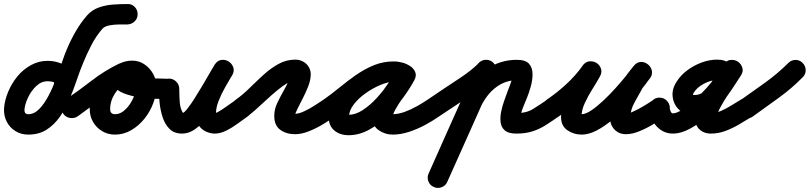

<svg xmlns="http://www.w3.org/2000/svg" viewBox="-56 -611 4007 950"><path d="M258 -150Q237 -151 223 -167Q209 -183 211 -204Q211 -205 200 -207Q189 -209 180 -209Q148 -209 123 -185Q98 -161 82.5 -128Q67 -95 65 -68Q64 -46 84 -46Q113 -46 138 -71.5Q163 -97 184 -137Q205 -177 221.5 -221.5Q238 -266 251.5 -305.5Q265 -345 275 -368Q294 -413 318.5 -455.5Q343 -498 375 -535Q399 -562 433 -574Q467 -586 504 -588.5Q541 -591 575 -591Q596 -592 610.5 -577Q625 -562 625 -541Q625 -520 610.5 -505.5Q596 -491 575 -490Q561 -490 535.5 -490Q510 -490 486 -485.5Q462 -481 451 -469Q419 -432 396.5 -388.5Q374 -345 356 -301Q340 -263 324 -215.5Q308 -168 288 -120.5Q268 -73 240 -33Q212 7 174 31Q136 55 84 55Q48 55 20 37.5Q-8 20 -23 -9.5Q-38 -39 -36 -75Q-33 -115 -15.5 -157Q2 -199 30.5 -233.5Q59 -268 97.5 -289Q136 -310 180 -310Q214 -310 245 -297.5Q276 -285 295 -260Q314 -235 312 -197Q310 -176 294.5 -162Q279 -148 258 -150Z M270 -119Q334 -163 397.5 -212Q461 -261 531 -295Q554 -306 572 -297Q590 -288 598 -271Q606 -254 601.5 -234Q597 -214 575 -204Q537 -186 513 -149Q489 -112 489 -71Q489 -46 513 -46Q535 -46 553.5 -60Q572 -74 586.5 -95.5Q601 -117 609 -140.5Q617 -164 617 -183Q617 -189 612 -199.5Q607 -210 598 -210Q590 -210 587.5 -208Q585 -206 591 -212Q593 -214 595.5 -219Q598 -224 597 -221Q597 -221 597 -221Q597 -221 597 -221Q597 -222 597 -225Q598 -232 595 -239Q594 -241 592.5 -242Q591 -243 591 -245Q591 -248 595 -244Q599 -240 602 -239Q613 -236 624 -233.5Q635 -231 646 -229Q679 -224 713 -223Q747 -222 780 -221Q801 -221 816 -206.5Q831 -192 830 -171Q830 -150 815.5 -135Q801 -120 780 -121Q758 -121 719 -122Q680 -123 636.5 -129Q593 -135 557 -149Q521 -163 504 -188.5Q487 -214 501 -255Q501 -255 501 -255Q501 -255 501 -255Q501 -255 501 -255Q501 -255 501 -255Q512 -286 540 -298.5Q568 -311 598 -311Q632 -311 659 -292.5Q686 -274 702 -245Q718 -216 718 -183Q718 -143 702.5 -101Q687 -59 659 -24Q631 11 593.5 33Q556 55 513 55Q478 55 449.5 38Q421 21 404.5 -7.5Q388 -36 388 -71Q388 -118 406.5 -162Q425 -206 457 -241Q489 -276 532 -295Q555 -306 573 -297Q591 -288 599 -271Q607 -254 602.5 -234.5Q598 -215 576 -204Q509 -172 448.5 -125Q388 -78 328 -35Q311 -24 290 -27.5Q269 -31 257 -48Q246 -65 249.5 -86Q253 -107 270 -119Z M780 -222Q801 -222 816 -207Q831 -192 831 -171Q831 -145 833 -109.5Q835 -74 850 -51Q850 -50 847 -50.5Q844 -51 845 -51Q853 -51 869 -70.5Q885 -90 904.5 -120.5Q924 -151 944 -185Q964 -219 980.5 -247.5Q997 -276 1006 -291Q1020 -312 1039.5 -314.5Q1059 -317 1075 -307Q1091 -297 1098 -278.5Q1105 -260 1092 -238Q1078 -214 1058.5 -180Q1039 -146 1025 -110Q1011 -74 1013 -44Q1013 -44 1009 -47.5Q1005 -51 1010 -50Q1010 -50 1008 -50Q1007 -51 1007 -51Q1012 -51 1026 -59Q1040 -67 1056.5 -78.5Q1073 -90 1088.5 -101Q1104 -112 1113 -118Q1130 -130 1150.5 -126.5Q1171 -123 1183 -106Q1195 -89 1191.5 -68.5Q1188 -48 1171 -36Q1149 -21 1121.5 -0.5Q1094 20 1064 35Q1034 50 1007 50Q1007 50 1006 50Q1004 50 1004 50Q984 49 965.5 41Q947 33 933 17Q914 -7 911.5 -38.5Q909 -70 918.5 -105Q928 -140 943.5 -174.5Q959 -209 976 -239Q993 -269 1006 -290Q1018 -311 1038 -313.5Q1058 -316 1075 -306Q1091 -296 1098 -277Q1105 -258 1092 -237Q1075 -211 1055.5 -174.5Q1036 -138 1013 -98.5Q990 -59 964 -25.5Q938 8 908 29Q878 50 845 50Q806 50 783 27Q760 4 748.5 -31.5Q737 -67 733.5 -104.5Q730 -142 730 -171Q730 -192 744.5 -207Q759 -222 780 -222Z M1111 -118Q1145 -142 1179 -175.5Q1213 -209 1248 -241Q1283 -273 1322 -294.5Q1361 -316 1405 -316Q1423 -316 1438.5 -309Q1454 -302 1466 -288Q1483 -267 1481.5 -239Q1480 -211 1468 -181Q1456 -151 1441.5 -123Q1427 -95 1417 -75Q1414 -68 1408 -55Q1402 -42 1402 -38Q1402 -34 1400.5 -38Q1399 -42 1397 -44Q1391 -50 1391.5 -49Q1392 -48 1404 -48Q1423 -48 1450.5 -61Q1478 -74 1504 -91Q1530 -108 1545 -118Q1562 -130 1582.5 -126.5Q1603 -123 1615 -106Q1627 -89 1623.5 -68.5Q1620 -48 1603 -36Q1578 -18 1543.5 3Q1509 24 1472.5 38.5Q1436 53 1404 53Q1361 53 1331 31.5Q1301 10 1301 -38Q1301 -71 1317 -104Q1333 -137 1351.5 -169.5Q1370 -202 1379 -234Q1379 -235 1379 -236Q1379 -237 1380 -238Q1380 -240 1380 -241Q1382 -228 1393 -220Q1395 -218 1401.5 -216.5Q1408 -215 1405 -215Q1389 -214 1365 -199.5Q1341 -185 1314 -162.5Q1287 -140 1260 -115Q1233 -90 1209 -68.5Q1185 -47 1169 -36Q1152 -24 1131.5 -27.5Q1111 -31 1099 -48Q1087 -65 1090.5 -85.5Q1094 -106 1111 -118Z M1545 -118Q1585 -146 1624.5 -178.5Q1664 -211 1706.5 -240.5Q1749 -270 1794.5 -288.5Q1840 -307 1892 -307Q1914 -307 1936 -301Q1958 -295 1976 -282Q1996 -268 1997.5 -248.5Q1999 -229 1989 -214Q1979 -198 1960.5 -191.5Q1942 -185 1922 -197Q1913 -202 1907 -204Q1901 -206 1890 -206Q1863 -206 1826 -190.5Q1789 -175 1753.5 -150Q1718 -125 1694.5 -94.5Q1671 -64 1671 -34Q1671 -30 1670.5 -32Q1670 -34 1669 -36Q1662 -46 1660 -44.5Q1658 -43 1669 -43Q1703 -43 1739 -66.5Q1775 -90 1807.5 -125.5Q1840 -161 1865.5 -198Q1891 -235 1906 -262Q1918 -284 1938 -287.5Q1958 -291 1974 -282Q1991 -273 1998.5 -254.5Q2006 -236 1994 -214Q1986 -198 1968.5 -173Q1951 -148 1932 -120Q1913 -92 1900 -68.5Q1887 -45 1887 -32Q1887 -33 1887 -35Q1886 -38 1884 -40Q1883 -43 1880 -45Q1877 -47 1880 -46Q1883 -46 1887 -46Q1915 -46 1946.5 -57.5Q1978 -69 2008 -86Q2038 -103 2060 -118Q2077 -130 2097.5 -126.5Q2118 -123 2130 -106Q2142 -89 2138.5 -68.5Q2135 -48 2118 -36Q2087 -14 2048 7Q2009 28 1967.5 41.5Q1926 55 1887 55Q1849 55 1817.5 33Q1786 11 1786 -32Q1786 -71 1808 -111Q1830 -151 1858.5 -189.5Q1887 -228 1906 -262Q1918 -284 1938 -287.5Q1958 -291 1974 -282Q1991 -273 1998.5 -254.5Q2006 -236 1994 -214Q1972 -173 1937.5 -126Q1903 -79 1860.5 -37Q1818 5 1769 31.5Q1720 58 1669 58Q1626 58 1598 34.5Q1570 11 1570 -34Q1570 -76 1590.5 -115.5Q1611 -155 1645 -189.5Q1679 -224 1721.5 -250.5Q1764 -277 1807.5 -292Q1851 -307 1890 -307Q1935 -307 1972 -285Q1993 -273 1994.5 -253Q1996 -233 1985 -216Q1975 -200 1956 -193Q1937 -186 1918 -200Q1912 -204 1905 -205Q1898 -206 1892 -206Q1852 -206 1814 -188Q1776 -170 1739.5 -142.5Q1703 -115 1668.5 -86Q1634 -57 1603 -36Q1586 -24 1565 -27.5Q1544 -31 1533 -48Q1521 -65 1524.5 -86Q1528 -107 1545 -118Z M2048 -48Q2036 -65 2039.5 -86Q2043 -107 2060 -118Q2102 -147 2144.5 -175Q2187 -203 2229 -231Q2251 -246 2272.5 -263Q2294 -280 2313 -299Q2327 -315 2348 -315Q2369 -315 2384 -301Q2399 -287 2399.5 -266Q2400 -245 2385 -230Q2363 -206 2337.5 -186Q2312 -166 2285 -147Q2244 -119 2201.5 -91.5Q2159 -64 2118 -36Q2101 -24 2080 -27.5Q2059 -31 2048 -48ZM2370 -311Q2389 -302 2396.5 -282.5Q2404 -263 2395 -244Q2336 -111 2276.5 22Q2217 155 2157 289Q2149 308 2129 315.5Q2109 323 2090 314Q2071 306 2063.5 286Q2056 266 2065 247Q2124 114 2183.5 -19Q2243 -152 2303 -285Q2311 -304 2331 -311.5Q2351 -319 2370 -311ZM2247 -30Q2227 -37 2218.5 -56.5Q2210 -76 2218 -95Q2238 -146 2270.5 -191Q2303 -236 2348 -267Q2418 -315 2501 -315Q2545 -315 2562 -295Q2579 -275 2579 -244.5Q2579 -214 2570 -182Q2561 -150 2551 -126Q2542 -104 2532.5 -81Q2523 -58 2520 -35Q2520 -34 2520 -32.5Q2520 -31 2519 -30Q2520 -31 2519 -33Q2518 -35 2516 -38Q2511 -46 2502 -50Q2500 -51 2499 -51Q2548 -51 2581 -71.5Q2614 -92 2652 -118Q2669 -130 2689.5 -126.5Q2710 -123 2722 -106Q2734 -89 2730.5 -68.5Q2727 -48 2710 -36Q2676 -12 2644.5 8Q2613 28 2578.5 39Q2544 50 2499 50Q2460 50 2442 34.5Q2424 19 2421 -6Q2418 -31 2424 -60Q2430 -89 2440 -116Q2450 -143 2457 -163Q2462 -175 2466.5 -187.5Q2471 -200 2475 -212Q2476 -216 2478 -225Q2480 -234 2480 -234Q2483 -223 2494 -217Q2497 -215 2498 -215Q2501 -214 2504 -214Q2507 -214 2501 -214Q2449 -214 2405 -184Q2373 -162 2349.5 -128.5Q2326 -95 2312 -59Q2305 -39 2285.5 -30.5Q2266 -22 2247 -30Z M2651 -119Q2701 -153 2746.5 -195Q2792 -237 2827 -286Q2841 -306 2860.5 -307.5Q2880 -309 2895 -300Q2911 -290 2917.5 -271.5Q2924 -253 2912 -232Q2896 -203 2874.5 -169Q2853 -135 2837 -100Q2821 -65 2821 -32Q2821 -29 2820.5 -33.5Q2820 -38 2818 -40Q2814 -48 2812.5 -47Q2811 -46 2822 -46Q2842 -46 2870 -65Q2898 -84 2929.5 -113.5Q2961 -143 2990.5 -176Q3020 -209 3043.5 -238Q3067 -267 3078 -282Q3092 -302 3112 -302.5Q3132 -303 3148 -291Q3163 -280 3168.5 -260.5Q3174 -241 3159 -222Q3149 -210 3138.5 -197.5Q3128 -185 3121 -172Q3121 -172 3121 -172Q3121 -172 3121 -173Q3121 -173 3121.5 -173Q3122 -173 3122 -173Q3104 -141 3083.5 -104Q3063 -67 3063 -30Q3063 -30 3063.5 -29Q3064 -28 3063 -31Q3062 -32 3062 -33Q3062 -33 3062 -33Q3062 -33 3062 -34Q3061 -34 3061 -34Q3061 -34 3061 -34Q3065 -27 3063 -29.5Q3061 -32 3056.5 -37.5Q3052 -43 3048 -45Q3047 -46 3043 -47Q3039 -48 3042 -48Q3052 -48 3070.5 -56Q3089 -64 3110 -75.5Q3131 -87 3149.5 -99Q3168 -111 3179 -118Q3196 -130 3216.5 -126.5Q3237 -123 3249 -106Q3261 -89 3257.5 -68.5Q3254 -48 3237 -36Q3213 -19 3179 2Q3145 23 3108.5 38Q3072 53 3042 53Q3016 53 2998.5 41.5Q2981 30 2973 14Q2973 14 2973 14Q2973 14 2972 14Q2972 13 2972 13Q2972 13 2972 13Q2962 -6 2962 -30Q2962 -82 2985.5 -129Q3009 -176 3032 -221Q3032 -221 3032.5 -221Q3033 -221 3033 -221Q3033 -222 3033 -222Q3033 -222 3033 -222Q3043 -239 3055 -254Q3067 -269 3079 -284Q3095 -304 3114.5 -304.5Q3134 -305 3149 -293Q3164 -282 3169 -263Q3174 -244 3160 -224Q3141 -197 3112 -161Q3083 -125 3047.5 -87.5Q3012 -50 2973 -17.5Q2934 15 2895.5 35Q2857 55 2822 55Q2783 55 2751.5 33.5Q2720 12 2720 -32Q2720 -76 2737 -119Q2754 -162 2778.5 -203.5Q2803 -245 2824 -282Q2836 -303 2856 -304.5Q2876 -306 2892 -295Q2909 -285 2916 -266Q2923 -247 2909 -228Q2869 -171 2817 -122.5Q2765 -74 2709 -35Q2691 -24 2670.5 -27.5Q2650 -31 2638 -48Q2627 -66 2630.5 -86.5Q2634 -107 2651 -119Z M3258 -77Q3258 -71 3262 -60.5Q3266 -50 3274 -50Q3294 -51 3324 -71Q3354 -91 3385.5 -120.5Q3417 -150 3442.5 -178.5Q3468 -207 3478 -224Q3483 -233 3482 -233Q3481 -233 3483 -227Q3485 -222 3490.5 -218.5Q3496 -215 3493 -215Q3462 -215 3427.5 -197Q3393 -179 3377 -153Q3372 -145 3372.5 -143Q3373 -141 3382 -141Q3406 -141 3427 -157Q3448 -173 3465.5 -198Q3483 -223 3498 -248.5Q3513 -274 3525 -292Q3539 -313 3559.5 -314.5Q3580 -316 3595 -306Q3611 -295 3617 -276Q3623 -257 3609 -236Q3582 -194 3553.5 -153Q3525 -112 3502 -68Q3499 -62 3495.5 -51Q3492 -40 3488.5 -32.5Q3485 -25 3483 -30Q3480 -39 3472 -43Q3464 -47 3459.5 -49Q3455 -51 3461 -51Q3487 -51 3513.5 -63Q3540 -75 3565.5 -91Q3591 -107 3613 -120Q3631 -131 3651.5 -126Q3672 -121 3682 -103Q3693 -85 3688 -64.5Q3683 -44 3665 -34Q3634 -15 3601 4.5Q3568 24 3533 37Q3498 50 3461 50Q3443 50 3427 43.5Q3411 37 3399 23Q3381 1 3384 -31Q3387 -63 3403.5 -99.5Q3420 -136 3443 -172Q3466 -208 3488.5 -239Q3511 -270 3525 -292Q3539 -313 3559 -314.5Q3579 -316 3595 -305Q3611 -295 3617 -275.5Q3623 -256 3609 -236Q3588 -204 3566 -170Q3544 -136 3518 -106.5Q3492 -77 3459 -58.5Q3426 -40 3382 -40Q3336 -40 3307 -65.5Q3278 -91 3272.5 -130Q3267 -169 3292 -207Q3312 -239 3345 -263.5Q3378 -288 3416.5 -302Q3455 -316 3493 -316Q3534 -316 3557 -293.5Q3580 -271 3582 -238Q3584 -205 3565 -172Q3546 -141 3513 -103.5Q3480 -66 3439.5 -31Q3399 4 3356.5 26.5Q3314 49 3277 50Q3242 51 3215 33Q3188 15 3172.5 -14.5Q3157 -44 3157 -77Q3157 -98 3171.5 -113Q3186 -128 3207 -128Q3228 -128 3243 -113Q3258 -98 3258 -77Z M3610 -117Q3670 -159 3731 -203Q3792 -247 3844 -299Q3859 -314 3879.5 -314.5Q3900 -315 3915 -300Q3930 -285 3930.5 -264.5Q3931 -244 3916 -229Q3861 -173 3796.5 -126.5Q3732 -80 3668 -34Q3651 -22 3630.5 -25.5Q3610 -29 3598 -46Q3586 -63 3589.5 -84Q3593 -105 3610 -117Z"/></svg>

Font: FRB American Cursive Guidelines Arrows Ultra
Style: Bold Italic
Weight: 1000
Italic angle: -25°
Version: Version 2.0;Modular Font Editor K font №1